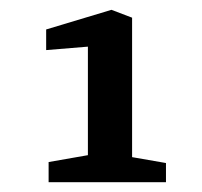

<svg xmlns="http://www.w3.org/2000/svg" viewBox="-20 -734 411 391"><path d="M318 -402V-363H79V-404L159 -418V-639L74 -632V-674L207 -714L249 -698V-414Z"/></svg>

Font: Grenze Medium
Style: Regular
Weight: 500
Designer: Renata Polastri
Foundry: Omnibus-Type
Version: Version 1.002; ttfautohint (v1.8)